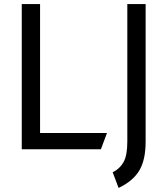

<svg xmlns="http://www.w3.org/2000/svg" viewBox="-20 -734 817 944"><path d="M87 0V-714H177V-80H506L476 0ZM563 190 534 113Q569 96 587.5 63Q606 30 606 -38V-714H696V-38Q696 53 664.5 105Q633 157 563 190Z"/></svg>

Font: Advent Sans Logo
Style: Regular
Weight: 400
Designer: Types & Symbols
Foundry: Types & Symbols
Version: Version 1.002